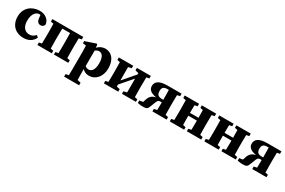

<svg xmlns="http://www.w3.org/2000/svg" viewBox="115 -1687 4607 3102"><g transform="rotate(30 2419.0 -136.0)"><path d="M276.8 15.2C371.5 15.2 443.5 -23.6 482 -105.2L447.2 -135.9C418.4 -102.5 382.5 -80.3 334.6 -80.3C250.7 -80.3 195.3 -143.5 195.3 -258.7C195.3 -393.9 258 -447.1 315.4 -447.1C347 -447.1 373.1 -440.1 404.2 -425.7L331.5 -467L340.6 -395.6C345.5 -325.1 377.9 -300.8 417.4 -300.8C453.3 -300.8 474 -317.1 484.8 -352.9C477.6 -432.7 403.6 -498.5 298 -498.5C148.7 -498.5 27.8 -403.8 27.8 -240.3C27.8 -72.2 140.5 15.2 276.8 15.2Z M535.1 0H803V-46.5L707.3 -66.5H632.5L535.1 -46.5V0ZM535.1 -436.8 632.5 -416.8H669.1V-483.4H535.1V-436.8ZM586.4 0H751.7C749.7 -45 748.7 -147.4 748.7 -210V-273.4C748.7 -335.9 749.7 -438.4 751.7 -483.4H586.4C588.4 -438.4 589.4 -335.9 589.4 -273.4V-210C589.4 -147.4 588.4 -45 586.4 0ZM669.1 -430.6H977.6V-483.4H669.1V-430.6ZM843.7 0H1111.5V-46.5L1015.9 -66.5H941L843.7 -46.5V0ZM894.9 0H1060.3C1058.3 -45 1057.3 -147.4 1057.3 -210V-273.4C1057.3 -335.9 1058.3 -438.4 1060.3 -483.4H894.9C896.9 -438.4 897.9 -335.9 897.9 -273.4V-210C897.9 -147.4 896.9 -45 894.9 0ZM977.6 -416.8H1015.9L1111.5 -436.8V-483.4H977.6V-416.8Z M1164.2 227H1444V179.7L1357.1 159.7H1259.9L1164.2 179.7V227ZM1218.5 227H1380.9C1378.9 138.3 1377.9 65.5 1377.9 2V-69.8L1380.9 -82.3V-396.5L1376.2 -411.5L1369.6 -489.3L1353.2 -498.5L1157.3 -432.1V-392.7L1218.5 -383.7C1220.5 -343.7 1221.5 -322.8 1221.5 -267.8V2.6C1221.5 66.1 1220.5 138.3 1218.5 227ZM1504 15.2C1616.6 15.2 1717.6 -82.8 1717.6 -244.1C1717.6 -410.3 1630.7 -498.5 1521.8 -498.5C1451.7 -498.5 1394.5 -465.7 1344.4 -397.2H1309.9L1318.9 -322.8C1351.5 -356.3 1396.5 -411.8 1449.3 -411.8C1508.2 -411.8 1548.2 -359.7 1548.2 -241.5C1548.2 -123.4 1505.7 -69.4 1446.3 -69.4C1396.6 -69.4 1367.3 -102.2 1326.1 -157.4L1317.1 -85.2H1342.9C1383.3 -17.4 1432.2 15.2 1504 15.2Z M1775.1 0H2043V-46.5L1954 -66.5H1871.9L1775.1 -46.5V0ZM1775.1 -436.8 1872.5 -416.8H1954.5L2043 -436.8V-483.4H1775.1V-436.8ZM1826.4 0H1982.1V-483.4H1826.4C1828.4 -438.4 1829.4 -335.9 1829.4 -273.4V-210C1829.4 -147.4 1828.4 -45 1826.4 0ZM1896 -73.8H1961.5L2251.6 -409.6H2186L1896 -73.8ZM2112.5 0H2372.4V-46.5L2276.2 -66.5H2194.1L2112.5 -46.5V0ZM2112.5 -436.8 2194.7 -416.8H2276.7L2372.4 -436.8V-483.4H2112.5V-436.8ZM2173.6 0H2321.2C2319.2 -45 2318.2 -147.4 2318.2 -210V-273.4C2318.2 -335.9 2319.2 -438.4 2321.2 -483.4H2173.6V0Z M2408.4 0C2447.8 7.6 2474.1 11.7 2502.8 11.7C2573.5 11.7 2593.4 1.7 2614.3 -58.9L2644.2 -134.9C2659.9 -175.5 2669.2 -201.7 2712.3 -201.7H2811.5V-250.4H2715.2C2646.6 -250.4 2615.2 -273.1 2615.2 -345.6C2615.2 -414.4 2651.8 -433.4 2711.7 -433.4H2811.5V-483.4H2685.2C2525.3 -483.4 2466.4 -431.4 2466.4 -350.8C2466.4 -280.2 2525.5 -233.2 2652 -222.9L2653.9 -231.8C2562.4 -222.3 2516.1 -184.6 2493.9 -117.8L2457.1 -7.5L2546.3 -68.9L2408.4 -46.5V0ZM2736.1 0H2894.2C2892.2 -45 2891.2 -147.4 2891.2 -210V-273.4C2891.2 -335.9 2892.2 -438.4 2894.2 -483.4H2736.1C2738.1 -438.4 2739.1 -335.9 2739.1 -273.4V-210C2739.1 -147.4 2738.1 -45 2736.1 0ZM2680.5 0H2945.4V-46.5L2849.8 -66.5H2774.9L2680.5 -46.5V0ZM2811.5 -416.8H2848.1L2945.4 -436.8V-483.4H2811.5V-416.8Z M3004.1 0H3272V-46.5L3176.3 -66.5H3101.5L3004.1 -46.5V0ZM3004.1 -436.8 3101.5 -416.8H3176.3L3272 -436.8V-483.4H3004.1V-436.8ZM3055.4 0H3220.7C3218.7 -45 3217.7 -147.4 3217.7 -238.6V-273.4C3217.7 -335.9 3218.7 -438.4 3220.7 -483.4H3055.4C3057.4 -438.4 3058.4 -335.9 3058.4 -273.4V-210C3058.4 -147.4 3057.4 -45 3055.4 0ZM3138.1 -229.9H3456.9V-282.7H3138.1V-229.9ZM3323 0H3590.9V-46.5L3495.2 -66.5H3420.4L3323 -46.5V0ZM3323 -436.8 3420.4 -416.8H3495.2L3590.9 -436.8V-483.4H3323V-436.8ZM3374.3 0H3539.6C3537.6 -45 3536.6 -147.4 3536.6 -210V-273.4C3536.6 -335.9 3537.6 -438.4 3539.6 -483.4H3374.3C3376.3 -438.4 3377.3 -335.9 3377.3 -273.4V-238.6C3377.3 -147.4 3376.3 -45 3374.3 0Z M3649.1 0H3917V-46.5L3821.3 -66.5H3746.5L3649.1 -46.5V0ZM3649.1 -436.8 3746.5 -416.8H3821.3L3917 -436.8V-483.4H3649.1V-436.8ZM3700.4 0H3865.7C3863.7 -45 3862.7 -147.4 3862.7 -238.6V-273.4C3862.7 -335.9 3863.7 -438.4 3865.7 -483.4H3700.4C3702.4 -438.4 3703.4 -335.9 3703.4 -273.4V-210C3703.4 -147.4 3702.4 -45 3700.4 0ZM3783.1 -229.9H4101.9V-282.7H3783.1V-229.9ZM3968 0H4235.9V-46.5L4140.2 -66.5H4065.4L3968 -46.5V0ZM3968 -436.8 4065.4 -416.8H4140.2L4235.9 -436.8V-483.4H3968V-436.8ZM4019.3 0H4184.6C4182.6 -45 4181.6 -147.4 4181.6 -210V-273.4C4181.6 -335.9 4182.6 -438.4 4184.6 -483.4H4019.3C4021.3 -438.4 4022.3 -335.9 4022.3 -273.4V-238.6C4022.3 -147.4 4021.3 -45 4019.3 0Z M4271.4 0C4310.8 7.6 4337.1 11.7 4365.8 11.7C4436.5 11.7 4456.4 1.7 4477.3 -58.9L4507.2 -134.9C4522.9 -175.5 4532.2 -201.7 4575.3 -201.7H4674.5V-250.4H4578.2C4509.6 -250.4 4478.2 -273.1 4478.2 -345.6C4478.2 -414.4 4514.8 -433.4 4574.7 -433.4H4674.5V-483.4H4548.2C4388.3 -483.4 4329.4 -431.4 4329.4 -350.8C4329.4 -280.2 4388.5 -233.2 4515 -222.9L4516.9 -231.8C4425.4 -222.3 4379.1 -184.6 4356.9 -117.8L4320.1 -7.5L4409.3 -68.9L4271.4 -46.5V0ZM4599.1 0H4757.2C4755.2 -45 4754.2 -147.4 4754.2 -210V-273.4C4754.2 -335.9 4755.2 -438.4 4757.2 -483.4H4599.1C4601.1 -438.4 4602.1 -335.9 4602.1 -273.4V-210C4602.1 -147.4 4601.1 -45 4599.1 0ZM4543.5 0H4808.4V-46.5L4712.8 -66.5H4637.9L4543.5 -46.5V0ZM4674.5 -416.8H4711.1L4808.4 -436.8V-483.4H4674.5V-416.8Z"/></g></svg>

Font: Source Serif Variable
Style: Regular
Weight: 389
Designer: Frank Grießhammer
Foundry: Adobe Systems Incorporated
Version: Version 3.001;hotconv 1.0.111;makeotfexe 2.5.65597